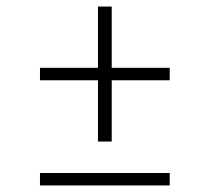

<svg xmlns="http://www.w3.org/2000/svg" viewBox="-20 -566 640 586"><path d="M321 -134H279V-321H102V-359H279V-546H321V-359H498V-321H321ZM102 0V-38H498V0Z"/></svg>

Font: Iosevka Curly Slab XLtEx
Style: Regular
Weight: 200
Width: 7
Monospace: yes
Designer: Belleve Invis
Foundry: Belleve Invis
Version: Version 11.1.0; ttfautohint (v1.8.3)